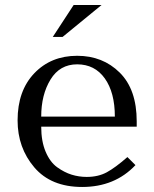

<svg xmlns="http://www.w3.org/2000/svg" viewBox="-20 -732 614 764"><path d="M524 -228H144Q144 -170 161.5 -128.5Q179 -87 207.5 -66.5Q236 -46 265 -37Q294 -28 325 -28Q371 -28 405 -46.5Q439 -65 487 -107L519 -75Q437 12 307 12Q183 12 116.5 -66Q50 -144 50 -253Q50 -371 116.5 -440.5Q183 -510 287 -510Q389 -510 456.5 -443Q524 -376 524 -249ZM144 -268H437Q437 -364 397 -420Q357 -476 287 -476Q218 -476 181 -415.5Q144 -355 144 -268ZM190 -585 273 -712H384L229 -585Z"/></svg>

Font: Tenor Sans
Style: Regular
Weight: 400
Designer: Denis Masharov
Foundry: Denis Masharov
Version: Version 1.1